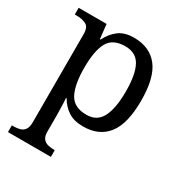

<svg xmlns="http://www.w3.org/2000/svg" viewBox="-183 -674 979 1042"><g transform="rotate(30 307.0 -153.0)"><path d="M18 240V198H26Q49 198 67.5 193Q86 188 97 172.5Q108 157 108 126V-426Q108 -470 83.5 -482Q59 -494 26 -494H13V-536H188L198 -446H202Q225 -492 261 -519Q297 -546 355 -546Q454 -546 506.5 -479.5Q559 -413 559 -269Q559 -124 506.5 -57Q454 10 355 10Q297 10 260.5 -14.5Q224 -39 202 -78H198Q200 -59 200.5 -37.5Q201 -16 201.5 3Q202 22 202 35V131Q202 160 213.5 174.5Q225 189 243.5 193.5Q262 198 284 198H287V240ZM339 -54Q405 -54 433.5 -109.5Q462 -165 462 -270Q462 -377 433.5 -429.5Q405 -482 338 -482Q260 -482 231 -429.5Q202 -377 202 -269Q202 -165 231 -109.5Q260 -54 339 -54Z"/></g></svg>

Font: Noto Serif Vithkuqi
Style: Regular
Weight: 400
Version: Version 1.005